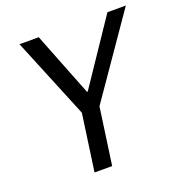

<svg xmlns="http://www.w3.org/2000/svg" viewBox="-125 -794 851 901"><g transform="rotate(-20 300.5 -343.0)"><path d="M195 0 235 -284 70 -686H166L291 -368H295L509 -686H601L323 -284L283 0Z"/></g></svg>

Font: Archivo Narrow
Style: Italic
Weight: 400
Italic angle: -8°
Designer: Hector Gatti
Foundry: Omnibus-Type
Version: Version 3.002